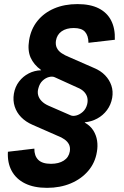

<svg xmlns="http://www.w3.org/2000/svg" viewBox="-20 -758 598 925"><path d="M206.5 147Q143.6 147 100.6 125.7Q57.6 104.5 36.4 65.4Q15.1 26.4 18.1 -26.9L145.5 -42Q145 -7.3 164.3 12Q183.6 31.2 225.6 31.2Q263.2 31.2 287.4 15.6Q311.5 0 316.4 -28.8Q319.3 -48.3 312.3 -62.3Q305.2 -76.2 290.8 -86.4Q276.4 -96.7 256.8 -104L136.7 -156.7Q104 -170.9 82 -193.4Q60.1 -215.8 50.8 -244.9Q41.5 -273.9 46.9 -306.6Q52.7 -340.3 71.8 -365.2Q90.8 -390.1 118.4 -404.3Q146 -418.5 177.7 -419.4L178.2 -420.4Q142.6 -446.3 127.4 -480.7Q112.3 -515.1 120.1 -563.5Q128.9 -618.2 160.4 -657.2Q191.9 -696.3 241.2 -717.3Q290.5 -738.3 353 -738.3Q415 -738.3 455.6 -717.8Q496.1 -697.3 515.6 -658.9Q535.2 -620.6 533.2 -566.4L406.2 -551.8Q405.8 -586.4 389.6 -604.7Q373.5 -623 335.4 -623Q299.8 -623 277.1 -607.2Q254.4 -591.3 249.5 -562Q246.6 -542 253.9 -527.1Q261.2 -512.2 276.9 -501.7Q292.5 -491.2 313.5 -482.9L432.6 -430.7Q464.8 -417.5 486.1 -395.5Q507.3 -373.5 516.6 -345.9Q525.9 -318.4 520.5 -286.6Q514.6 -253.4 495.6 -227.8Q476.6 -202.1 448.7 -187Q420.9 -171.9 389.2 -168.9L388.2 -167.5Q415.5 -151.9 429.7 -129.2Q443.8 -106.4 447.8 -80.1Q451.7 -53.7 446.8 -26.4Q438.5 25.9 405.3 64.9Q372.1 104 321 125.5Q270 147 206.5 147ZM319.8 -202.6Q331.1 -197.3 347.7 -201.7Q364.3 -206.1 379.2 -219.5Q394 -232.9 399.9 -255.4Q403.8 -271.5 400.9 -286.4Q397.9 -301.3 386.2 -314.5Q374.5 -327.6 352.5 -336.4L244.1 -385.7Q232.9 -391.1 216.3 -387Q199.7 -382.8 185.3 -369.4Q170.9 -356 165 -333Q159.7 -315.4 163.8 -299.6Q168 -283.7 180.7 -270.8Q193.4 -257.8 213.4 -249Z"/></svg>

Font: Inter 20pt
Style: Bold Italic
Weight: 700
Italic angle: -9.3988°
Version: Version 4.001;git-66647c0bb